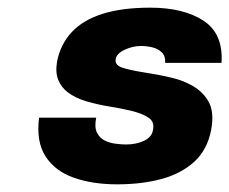

<svg xmlns="http://www.w3.org/2000/svg" viewBox="-20 -471 598 501"><path d="M286 10Q221 10 172 -7.5Q123 -25 98.5 -63.5Q74 -102 82 -164H231Q226 -139 233 -125Q240 -111 253 -104.5Q266 -98 281.5 -96Q297 -94 309 -94Q335 -94 355.5 -103.5Q376 -113 379 -131Q384 -153 367.5 -164Q351 -175 322 -182Q297 -188 266 -193Q235 -198 206 -206.5Q177 -215 157 -230Q140 -243 132 -262.5Q124 -282 129 -311Q138 -356 167.5 -387.5Q197 -419 248 -435Q299 -451 372 -451Q459 -451 511 -417Q563 -383 558 -307H411Q412 -325 402 -334.5Q392 -344 377.5 -347.5Q363 -351 348 -351Q326 -351 305 -341Q284 -331 282 -317Q279 -301 299 -294.5Q319 -288 350 -283Q370 -280 391.5 -276Q413 -272 434.5 -266.5Q456 -261 475 -251Q506 -236 523 -208Q540 -180 531 -132Q521 -80 487 -49Q453 -18 401.5 -4Q350 10 286 10Z"/></svg>

Font: Teachers
Style: Italic
Weight: 400
Italic angle: -11°
Designer: Alfredo Marco Pradil, Chank Diesel
Version: Version 1.001